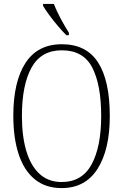

<svg xmlns="http://www.w3.org/2000/svg" viewBox="-20 -951 630 981"><path d="M295 10Q212 10 157 -35.5Q102 -81 75 -164Q48 -247 48 -359Q48 -533 110 -629Q172 -725 296 -725Q421 -725 481 -632Q541 -539 541 -358Q541 -187 478.5 -88.5Q416 10 295 10ZM295 -21Q399 -21 448 -111Q497 -201 497 -358Q497 -517 451.5 -605.5Q406 -694 296 -694Q190 -694 141 -605.5Q92 -517 92 -358Q92 -255 114.5 -179.5Q137 -104 182 -62.5Q227 -21 295 -21ZM319 -771Q301 -789 276.5 -817.5Q252 -846 231 -875Q210 -904 200 -921V-931H255Q268 -897 290.5 -855Q313 -813 332 -784V-771Z"/></svg>

Font: Noto Serif Sinhala Condensed ExtraLight
Style: Regular
Weight: 200
Width: 3
Designer: Jelle Bosma - Monotype Design Team
Foundry: Monotype Imaging Inc.
Version: Version 2.007; ttfautohint (v1.8.4.7-5d5b)